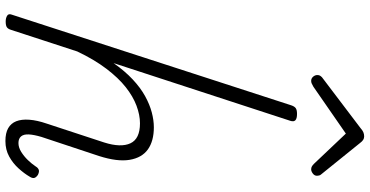

<svg xmlns="http://www.w3.org/2000/svg" viewBox="-340 -976 1333 692"><g transform="rotate(90 326.0 -630.5)"><path d="M489 16Q460 16 442.5 6Q425 -4 417.5 -23Q410 -42 412 -70Q414 -98 426 -133L494 -340Q513 -400 497 -434.5Q481 -469 425 -469Q395 -469 361.5 -456.5Q328 -444 294.5 -417.5Q261 -391 228 -347.5Q195 -304 166 -243L88 -4Q85 6 79 10.5Q73 15 58 15Q46 15 37.5 10Q29 5 33 -6L360 -1014Q364 -1026 370.5 -1030.5Q377 -1035 391 -1035Q408 -1035 414 -1029Q420 -1023 416 -1011L208 -374Q237 -415 267 -443Q297 -471 327 -487.5Q357 -504 385.5 -511.5Q414 -519 439 -519Q489 -519 519 -497.5Q549 -476 556.5 -432Q564 -388 543 -322L474 -114Q466 -87 465 -68.5Q464 -50 472 -40.5Q480 -31 496 -31Q512 -31 528 -41Q544 -51 557.5 -65Q571 -79 581 -94Q585 -101 592 -104Q599 -107 611 -101Q621 -94 622 -87Q623 -80 617 -71Q606 -52 587.5 -31.5Q569 -11 544.5 2.5Q520 16 489 16ZM272 -1086Q263 -1086 257 -1093Q251 -1100 251 -1108Q251 -1114 253 -1117.5Q255 -1121 259 -1125L441 -1263Q450 -1271 457 -1274Q464 -1277 472 -1277Q479 -1277 484.5 -1273.5Q490 -1270 496 -1262L609 -1122Q612 -1119 613 -1114.5Q614 -1110 614 -1107Q614 -1098 606 -1092Q598 -1086 591 -1086Q585 -1086 580.5 -1088.5Q576 -1091 571 -1096L462 -1211L293 -1094Q286 -1090 281.5 -1088Q277 -1086 272 -1086Z"/></g></svg>

Font: Playwrite CO ExtraLight
Style: Regular
Weight: 250
Version: Version 1.002